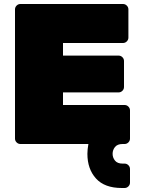

<svg xmlns="http://www.w3.org/2000/svg" viewBox="-20 -720 707 960"><path d="M543 49Q543 30 555 15Q567 0 593 0H603Q614 0 622 -8Q630 -16 630 -27V-168Q630 -179 622 -187Q614 -195 603 -195H295V-258H573Q584 -258 592 -266Q600 -274 600 -285V-415Q600 -426 592 -434Q584 -442 573 -442H295V-505H595Q606 -505 614 -513Q622 -521 622 -532V-673Q622 -684 614 -692Q606 -700 595 -700H82Q71 -700 63 -692Q55 -684 55 -673V-27Q55 -16 63 -8Q71 0 82 0H422Q417 27 417 49Q417 125 460 172.5Q503 220 589 220H603Q614 220 622 212Q630 204 630 193V125Q630 114 622 106Q614 98 603 98H593Q567 98 555 83Q543 68 543 49Z"/></svg>

Font: Rubik
Style: Regular
Weight: 900
Designer: Hubert & Fischer
Foundry: Hubert & Fischer
Version: Version 1.100